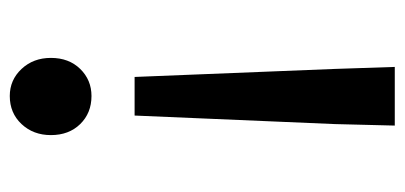

<svg xmlns="http://www.w3.org/2000/svg" viewBox="-232 -562 808 383"><g transform="rotate(90 171.5 -370.0)"><path d="M133 -235 117 -634 113 -754H230L227 -634L210 -235ZM171 14Q139 14 117 -9.5Q95 -33 95 -68Q95 -104 117 -126.5Q139 -149 171 -149Q205 -149 227 -126.5Q249 -104 249 -68Q249 -33 227 -9.5Q205 14 171 14Z"/></g></svg>

Font: Noto Sans KR Medium
Style: Regular
Weight: 500
Designer: Ryoko NISHIZUKA  (kana, bopomofo & ideographs); Paul D. Hunt (Latin, Greek & Cyrillic); Sandoll Communications , Soo-you
Foundry: Adobe
Version: Version 2.004-H2;hotconv 1.0.118;makeotfexe 2.5.65603